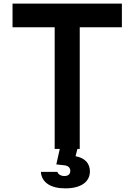

<svg xmlns="http://www.w3.org/2000/svg" viewBox="-20 -820 740 1057"><path d="M281 0H309L290 85L334 90C355 92 367 103 367 121C367 139 355 149 335 149C315 149 300 140 296 126H205C209 184 258 217 339 217C425 217 475 182 475 123C475 80 447 49 396 40L406 0H419V-670H651V-800H49V-670H281Z"/></svg>

Font: Martian Mono Std Md
Style: Regular
Weight: 500
Monospace: yes
Designer: Roman Shamin
Foundry: Evil Martians
Version: Version 1.000